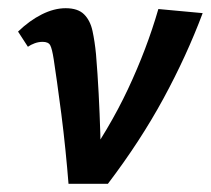

<svg xmlns="http://www.w3.org/2000/svg" viewBox="-20 -448 514 468"><path d="M147 0Q144 -38 139.5 -82.5Q135 -127 129.5 -170Q124 -213 119 -248Q114 -283 111 -303Q107 -329 102.5 -337.5Q98 -346 84 -346Q74 -346 64.5 -342.5Q55 -339 48 -334L24 -371Q52 -398 82 -413Q112 -428 140 -428Q170 -428 185 -413Q200 -398 205.5 -372.5Q211 -347 214 -316Q218 -268 220.5 -219.5Q223 -171 224.5 -122.5Q226 -74 225 -26L176 -35Q246 -133 292 -231Q338 -329 366 -426L474 -416Q435 -312 378.5 -208Q322 -104 243 0Z"/></svg>

Font: Ysabeau Infant
Style: Bold Italic
Weight: 700
Italic angle: -12°
Designer: Christian Thalmann (Catharsis Fonts)
Version: Version 2.001;gftools[0.9.30]; featfreeze: ss01,ss02,lnum